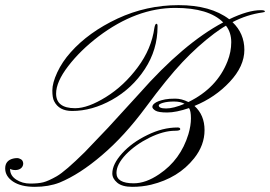

<svg xmlns="http://www.w3.org/2000/svg" viewBox="-109 -723 1046 744"><path d="M506.3 -314.5Q506.3 -302.7 534.7 -302.7Q563 -302.7 606 -320.8Q590.8 -329.6 565.4 -329.6Q540 -329.6 522.9 -324.7Q506.3 -319.8 506.3 -314.5ZM108.4 -360.4Q108.4 -303.7 182.1 -303.7Q231.9 -303.7 301.8 -347.2Q371.6 -390.6 424.8 -462.4Q478 -533.7 489.3 -615.2Q492.2 -630.9 497.1 -630.9Q502 -630.9 501.5 -620.1Q501.5 -530.3 452.1 -455.1Q402.8 -379.9 325.2 -336.4Q247.6 -293 170.4 -293Q119.6 -293 100.6 -331.1Q93.8 -343.8 93.8 -372.6Q93.8 -401.4 112.8 -442.4Q131.8 -483.4 165 -520.5Q233.9 -598.1 346.2 -650.9Q458.5 -703.1 583 -703.1Q707.5 -703.1 779.3 -648.4Q852.5 -683.6 901.4 -683.6Q917.5 -683.6 917.5 -678.7Q917.5 -675.8 908.7 -674.8Q848.1 -666.5 792 -637.2Q837.9 -593.3 837.9 -529.8Q837.9 -466.3 781.2 -405.8Q724.6 -345.2 644.5 -312.5Q683.6 -277.3 683.6 -218.8Q683.6 -160.2 643.1 -109.4Q582.5 -33.2 476.6 -7.3Q442.4 1 403.3 1Q364.3 1 345.2 -15.1Q326.2 -31.2 326.2 -50.8Q326.2 -86.9 364.3 -128.9Q402.3 -170.9 461.9 -199.7Q521 -229 579.1 -229Q589.4 -229 589.4 -222.7Q589.8 -216.3 569.3 -216.3Q524.9 -216.3 470.2 -189.5Q416 -162.6 378.9 -124.5Q342.3 -85.9 342.3 -52.7Q342.3 -12.7 409.2 -12.7Q456.1 -12.7 507.8 -47.9Q590.8 -103.5 621.1 -203.1Q630.9 -236.3 630.9 -264.6Q630.9 -293 623.5 -304.2Q573.2 -287.1 539.1 -287.1Q504.9 -287.1 493.2 -294.4Q481.4 -301.8 481.4 -308.6Q481.4 -315.4 488.3 -321.3Q495.1 -327.1 505.9 -331.1Q516.6 -335 531.2 -337.9Q545.9 -340.8 570.3 -340.8Q594.7 -340.8 621.1 -327.6Q731.9 -381.8 772.5 -485.4Q787.1 -522 787.1 -559.6Q787.1 -597.2 766.6 -623.5Q755.4 -617.2 744.1 -609.4L720.7 -592.8Q657.2 -544.9 598.1 -482.4Q539.1 -419.9 456.1 -307.6Q373 -195.3 286.1 -121.6Q200.2 -47.9 122.1 -15.6Q79.6 1 25.9 1Q-27.8 1 -58.6 -19.5Q-88.9 -40 -88.9 -70.3Q-88.9 -100.6 -58.6 -108.4Q-50.8 -110.4 -43 -110.4Q-35.2 -110.4 -27.3 -105.5Q-19.5 -100.6 -19 -88.9Q-19.5 -78.1 -27.3 -71.3Q-35.2 -64.5 -48.8 -64Q-62.5 -64 -69.8 -68.8V-65.9Q-69.3 -42 -45.9 -26.9Q-22.5 -11.7 8.3 -11.7Q39.1 -11.7 58.6 -16.6Q78.1 -21.5 110.8 -40Q144 -59.1 219.7 -133.8L310.1 -228.5L430.7 -360.4Q602.1 -554.7 755.9 -636.2Q699.7 -692.4 570.3 -692.4Q419.4 -692.4 272.5 -581.5Q202.1 -527.8 155.3 -466.8Q108.4 -405.8 108.4 -360.4Z"/></svg>

Font: PinyonScript
Style: Regular
Weight: 400
Designer: Nicole Fally
Foundry: Nicole Fally
Version: Version 1.005